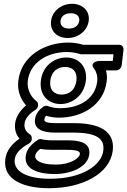

<svg xmlns="http://www.w3.org/2000/svg" viewBox="-20 -753 673 1015"><path d="M116 72C107 142 183 167 268 167C357 167 444 130 452 63C460 0 399 -11 340 -11H266C237 -11 217 -13 199 -17C192 -19 185 -17 179 -13C144 10 120 38 116 72ZM166 72C167 61 173 49 193 34C212 38 234 39 260 39H334C398 39 404 50 402 63C400 80 359 117 274 117C187 117 164 90 166 72ZM58 89C61 61 84 32 133 6C142 1 147 -8 148 -16V-20C149 -29 145 -38 139 -42C119 -55 106 -72 110 -102C113 -127 137 -154 167 -172C175 -177 180 -185 181 -193V-197C182 -205 179 -214 173 -218C145 -239 121 -279 127 -327C139 -421 228 -478 334 -478C361 -478 385 -473 404 -467C406 -466 409 -466 411 -466H580L576 -431H502C502 -431 449 -425 478 -389C489 -375 497 -351 494 -323C483 -232 404 -181 297 -181C277 -181 254 -184 234 -192C226 -195 216 -194 209 -189C189 -174 169 -154 165 -122C159 -72 202 -52 269 -52H365C493 -52 534 -20 526 44C517 118 418 192 245 192C116 192 50 150 58 89ZM8 89C-6 200 110 242 239 242C418 242 561 164 576 44C589 -62 502 -102 371 -102H275C210 -102 214 -116 215 -122C216 -132 218 -135 224 -141C246 -134 270 -131 291 -131C413 -131 528 -196 544 -323C547 -344 545 -363 540 -381H595C606 -381 621 -391 623 -406L633 -491C634 -502 626 -516 611 -516H421C398 -523 371 -528 340 -528C219 -528 93 -459 77 -327C70 -272 90 -227 118 -196C92 -174 65 -141 60 -102C56 -68 65 -41 83 -20C42 8 13 45 8 89ZM300 -203C365 -203 425 -251 434 -327C443 -401 396 -449 330 -449C265 -449 205 -403 196 -327C187 -251 234 -203 300 -203ZM306 -253C266 -253 240 -277 246 -327C252 -375 284 -399 324 -399C364 -399 390 -375 384 -327C378 -277 345 -253 306 -253ZM345 -602C312 -602 297 -620 300 -643C303 -665 320 -683 354 -683C387 -683 402 -665 399 -643C396 -620 377 -602 345 -602ZM338 -552C391 -552 442 -588 449 -643C456 -697 414 -733 361 -733C307 -733 257 -697 250 -643C243 -588 283 -552 338 -552Z"/></svg>

Font: Falling Sky
Style: ExtOuObl
Weight: 400
Designer: Paul D. Hunt
Foundry: Adobe Systems Incorporated
Version: Version 1.02